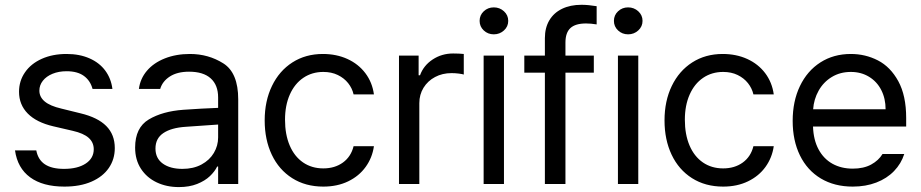

<svg xmlns="http://www.w3.org/2000/svg" viewBox="-20 -760 3805 793"><path d="M254.9 -465.8Q222.7 -465.8 197 -455.3Q171.4 -444.8 157 -426.5Q142.6 -408.2 142.6 -385.7Q142.6 -359.4 164.8 -340.8Q187 -322.3 233.4 -311.5L312.5 -292Q383.8 -274.9 418.9 -239.5Q454.1 -204.1 454.1 -148.4Q454.1 -102.1 429.4 -66.2Q404.8 -30.3 357.9 -9.8Q311 10.7 246.1 10.7Q156.7 10.7 104.5 -27.6Q52.2 -65.9 42 -138.7H129.9Q137.2 -100.1 165.5 -81.3Q193.8 -62.5 244.1 -62.5Q300.8 -62.5 334 -84.5Q367.2 -106.4 367.2 -143.6Q367.2 -171.9 346.2 -190.7Q325.2 -209.5 280.3 -219.7L200.2 -238.3Q130.9 -254.4 94.7 -291Q58.6 -327.6 58.6 -380.9Q58.6 -425.8 83.3 -461.4Q107.9 -497.1 152.6 -517.1Q197.3 -537.1 254.9 -537.1Q308.6 -537.1 349.6 -519Q390.6 -501 414.8 -468.3Q439 -435.5 444.3 -392.6H362.3Q353 -427.2 326.4 -446.5Q299.8 -465.8 254.9 -465.8Z M737.3 -306.6Q770.5 -309.1 811.8 -311.3Q853 -313.5 880.9 -314.5V-357.4Q880.9 -408.7 850.3 -436.3Q819.8 -463.9 760.7 -463.9Q712.4 -463.9 681.6 -444.1Q650.9 -424.3 641.6 -392.6H553.7Q559.1 -435.1 586.9 -467.8Q614.7 -500.5 660.9 -518.8Q707 -537.1 764.6 -537.1Q840.8 -537.1 902.3 -498.3Q963.9 -459.5 963.9 -349.6V0H880.9V-72.3H877Q867.2 -51.8 846.9 -32.5Q826.7 -13.2 794.2 -0.2Q761.7 12.7 718.8 12.7Q668 12.7 627 -6.8Q585.9 -26.4 562 -63.2Q538.1 -100.1 538.1 -150.4Q538.1 -232.9 594.5 -266.6Q650.9 -300.3 737.3 -306.6ZM733.4 -62.5Q778.8 -62.5 812.3 -80.6Q845.7 -98.6 863.3 -128.4Q880.9 -158.2 880.9 -192.4V-245.6L747.1 -236.3Q687.5 -232.4 654.8 -210.4Q622.1 -188.5 622.1 -146.5Q622.1 -106 652.6 -84.2Q683.1 -62.5 733.4 -62.5Z M1073.2 -262.7Q1073.2 -342.8 1103.3 -405Q1133.3 -467.3 1187.7 -502.2Q1242.2 -537.1 1313.5 -537.1Q1369.6 -537.1 1415 -516.4Q1460.4 -495.6 1489 -457.8Q1517.6 -419.9 1524.4 -370.1H1440.4Q1434.6 -395.5 1418 -416.5Q1401.4 -437.5 1375.2 -450.2Q1349.1 -462.9 1315.4 -462.9Q1268.6 -462.9 1232.7 -438.5Q1196.8 -414.1 1177 -369.4Q1157.2 -324.7 1157.2 -265.6Q1157.2 -204.6 1176.5 -159.2Q1195.8 -113.8 1231.7 -89.1Q1267.6 -64.5 1315.4 -64.5Q1362.8 -64.5 1396.2 -88.6Q1429.7 -112.8 1440.4 -156.2H1524.4Q1517.6 -108.4 1490.2 -70.6Q1462.9 -32.7 1418 -11Q1373 10.7 1315.4 10.7Q1241.7 10.7 1186.8 -24.2Q1131.8 -59.1 1102.5 -121.1Q1073.2 -183.1 1073.2 -262.7Z M1627.9 -530.3H1709V-449.2H1714.8Q1729.5 -489.7 1767.1 -514.4Q1804.7 -539.1 1851.6 -539.1Q1876 -539.1 1895.5 -537.1V-452.1Q1890.1 -454.1 1874.8 -456.1Q1859.4 -458 1844.7 -458Q1807.1 -458 1776.9 -441.9Q1746.6 -425.8 1729.2 -397.5Q1711.9 -369.1 1711.9 -334V0H1627.9Z M1977.5 -530.3H2061.5V0H1977.5ZM1960.9 -673.8Q1960.9 -697.3 1978 -713.4Q1995.1 -729.5 2019.5 -729.5Q2043.9 -729.5 2061.5 -713.4Q2079.1 -697.3 2079.1 -673.8Q2079.1 -650.4 2061.5 -634.3Q2043.9 -618.2 2019.5 -618.2Q1995.1 -618.2 1978 -634.3Q1960.9 -650.4 1960.9 -673.8Z M2432.6 -460H2315.4V0H2230.5V-460H2145.5V-530.3H2230.5V-602.5Q2230.5 -645 2248.8 -676Q2267.1 -707 2301.3 -723.6Q2335.4 -740.2 2381.8 -740.2Q2409.2 -740.2 2444.3 -734.4V-659.2Q2420.9 -663.1 2400.4 -663.1Q2356.4 -663.1 2335.9 -644Q2315.4 -625 2315.4 -584V-530.3H2432.6Z M2532.2 -530.3H2616.2V0H2532.2ZM2515.6 -673.8Q2515.6 -697.3 2532.7 -713.4Q2549.8 -729.5 2574.2 -729.5Q2598.6 -729.5 2616.2 -713.4Q2633.8 -697.3 2633.8 -673.8Q2633.8 -650.4 2616.2 -634.3Q2598.6 -618.2 2574.2 -618.2Q2549.8 -618.2 2532.7 -634.3Q2515.6 -650.4 2515.6 -673.8Z M2724.6 -262.7Q2724.6 -342.8 2754.6 -405Q2784.7 -467.3 2839.1 -502.2Q2893.6 -537.1 2964.8 -537.1Q3021 -537.1 3066.4 -516.4Q3111.8 -495.6 3140.4 -457.8Q3168.9 -419.9 3175.8 -370.1H3091.8Q3085.9 -395.5 3069.3 -416.5Q3052.7 -437.5 3026.6 -450.2Q3000.5 -462.9 2966.8 -462.9Q2919.9 -462.9 2884 -438.5Q2848.1 -414.1 2828.4 -369.4Q2808.6 -324.7 2808.6 -265.6Q2808.6 -204.6 2827.9 -159.2Q2847.2 -113.8 2883.1 -89.1Q2918.9 -64.5 2966.8 -64.5Q3014.2 -64.5 3047.6 -88.6Q3081.1 -112.8 3091.8 -156.2H3175.8Q3168.9 -108.4 3141.6 -70.6Q3114.3 -32.7 3069.3 -11Q3024.4 10.7 2966.8 10.7Q2893.1 10.7 2838.1 -24.2Q2783.2 -59.1 2753.9 -121.1Q2724.6 -183.1 2724.6 -262.7Z M3253.9 -260.7Q3253.9 -341.8 3283.9 -404.5Q3314 -467.3 3368.4 -502.2Q3422.9 -537.1 3494.1 -537.1Q3554.2 -537.1 3606 -510.5Q3657.7 -483.9 3690.2 -424.6Q3722.7 -365.2 3722.7 -272.5V-237.3H3337.9Q3339.8 -182.1 3360.8 -143.1Q3381.8 -104 3418.2 -83.7Q3454.6 -63.5 3502 -63.5Q3546.9 -63.5 3577.9 -80.3Q3608.9 -97.2 3625 -124H3714.8Q3702.1 -84 3672.6 -53.5Q3643.1 -22.9 3599.4 -6.1Q3555.7 10.7 3502 10.7Q3426.3 10.7 3370.1 -22.9Q3314 -56.6 3283.9 -118.2Q3253.9 -179.7 3253.9 -260.7ZM3637.7 -308.6Q3637.7 -353 3619.9 -387.9Q3602.1 -422.9 3569.3 -442.9Q3536.6 -462.9 3494.1 -462.9Q3449.7 -462.9 3415.3 -441.9Q3380.9 -420.9 3361.1 -385.5Q3341.3 -350.1 3338.4 -308.6Z"/></svg>

Font: Pretendard JP
Style: Regular
Weight: 400
Designer: Base glyphs from Inter by Rasmus Andersson; Hangeul glyphs from Noto Sans CJK(Source Han Sans) by Jang Soo-young and Kan
Foundry: Kil Hyung-jin
Version: Version 1.309